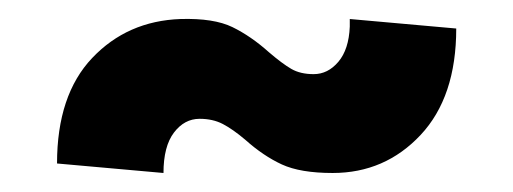

<svg xmlns="http://www.w3.org/2000/svg" viewBox="-20 -390 540 202"><path d="M170 -370Q205 -371 224.5 -361.5Q244 -352 263 -335Q277 -323 286.5 -317.5Q296 -312 310 -312Q325 -312 336 -325Q347 -338 348 -362V-370L460 -360Q460 -288 422.5 -248Q385 -208 330 -208Q296 -208 276.5 -217Q257 -226 238 -243Q225 -254 214.5 -259.5Q204 -265 190 -265Q174 -265 163 -250.5Q152 -236 152 -208L40 -218Q40 -290 77 -329Q114 -368 170 -370Z"/></svg>

Font: Uncut Sans VF
Style: Regular
Weight: 400
Designer: Kasper Nordkvist
Foundry: Uncut Type
Version: Version 1.100;FEAKit 1.0